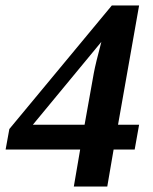

<svg xmlns="http://www.w3.org/2000/svg" viewBox="-36 -678 556 698"><path d="M377 -134.3 354 0H232.4L255.4 -134.3H-15.6L-2 -209L370.6 -658.2H469.7L393.1 -224.6H469.7L453.6 -134.3ZM332.5 -525.9 83.5 -224.6H271.5L305.2 -413.1Q311.5 -446.8 332.5 -525.9Z"/></svg>

Font: Tinos
Style: Bold Italic
Weight: 700
Italic angle: -16.333°
Designer: Steve Matteson
Foundry: Monotype Imaging Inc.
Version: Version 1.23